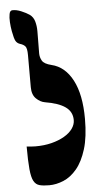

<svg xmlns="http://www.w3.org/2000/svg" viewBox="-60 -923 502 971"><g transform="rotate(-5 191.0 -437.0)"><path d="M53 -193Q67 -192 75 -191Q83 -190 98 -190Q143 -190 180 -199.5Q217 -209 244.5 -225Q272 -241 287 -262Q302 -283 302 -306Q302 -348 267.5 -372.5Q233 -397 165 -408Q141 -412 120.5 -432Q100 -452 100 -490Q100 -517 100 -544.5Q100 -572 100 -599Q100 -626 100 -653Q100 -688 91 -698Q82 -708 65 -713Q50 -718 43 -730.5Q36 -743 29 -781Q25 -803 23.5 -827Q22 -851 25.5 -868.5Q29 -886 41 -886Q61 -887 86 -876.5Q111 -866 127 -855Q145 -842 151.5 -819Q158 -796 158 -770Q158 -742 157.5 -707.5Q157 -673 157 -657Q157 -637 167 -619.5Q177 -602 214 -593Q282 -577 320.5 -503.5Q359 -430 359 -307Q359 -215 340 -153.5Q321 -92 290.5 -55.5Q260 -19 223 -3.5Q186 12 150 12Q120 12 101 7Q82 2 71.5 -17Q61 -36 57 -78Q53 -120 53 -193Z"/></g></svg>

Font: Noto Rashi Hebrew Black
Style: Regular
Weight: 900
Version: Version 1.006